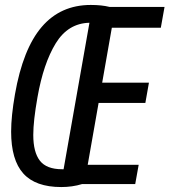

<svg xmlns="http://www.w3.org/2000/svg" viewBox="-20 -744 685 776"><path d="M25 -212Q25 -274.5 40.5 -363Q72.5 -546 148.5 -635Q224.5 -724 347 -724Q391 -724 423 -716H645L630 -632H432L393 -410H582L567.5 -328H378.5L334.5 -78H540.5L526.5 0H311.5Q272.5 12 227.5 12Q123.5 12 74.2 -42.8Q25 -97.5 25 -212ZM114.5 -198.5Q114.5 -129 141.2 -94.5Q168 -60 231 -60H237L341.5 -652Q255 -650 205.2 -568.8Q155.5 -487.5 131.5 -351Q114.5 -255.5 114.5 -198.5Z"/></svg>

Font: JuliaMono
Style: Italic
Weight: 400
Italic angle: -9°
Monospace: yes
Designer: cormullion
Foundry: corm
Version: Version 0.057; ttfautohint (v1.8.4)